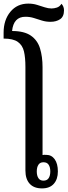

<svg xmlns="http://www.w3.org/2000/svg" viewBox="-38 -1039 375 1065"><path d="M195 6Q150 6 126.5 -20Q103 -46 103 -93V-668Q103 -719 95 -753.5Q87 -788 61 -806.5Q35 -825 -18 -825V-858Q-18 -928 19.5 -973.5Q57 -1019 119 -1019Q145 -1019 167.5 -1012Q190 -1005 210 -998.5Q230 -992 248 -992Q262 -992 277.5 -997Q293 -1002 303 -1018Q317 -1003 317 -982Q317 -947 295.5 -932.5Q274 -918 242 -918Q217 -918 194.5 -925Q172 -932 150 -939Q128 -946 103 -946Q37 -946 29 -867Q96 -867 133 -841.5Q170 -816 184 -770.5Q198 -725 198 -666V-179Q205 -181 219 -180Q248 -180 265.5 -155.5Q283 -131 283 -88Q283 -45 260.5 -19.5Q238 6 195 6ZM203 -37Q223 -37 232 -51Q241 -65 241 -88Q241 -111 232 -125Q223 -139 203 -139Q184 -139 175 -125Q166 -111 166 -88Q166 -65 175 -51Q184 -37 203 -37Z"/></svg>

Font: Noto Serif Thai ExtraCondensed Medium
Style: Regular
Weight: 500
Width: 2
Designer: Monotype Design Team
Foundry: Monotype Imaging Inc.
Version: Version 2.002; ttfautohint (v1.8.4.7-5d5b)